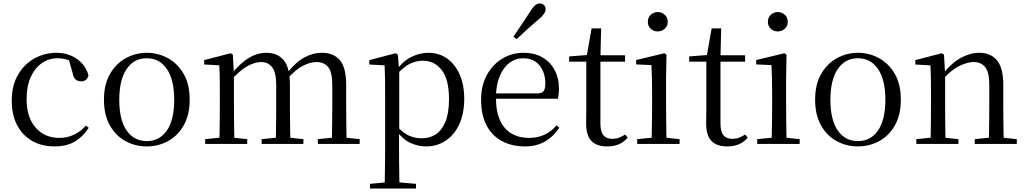

<svg xmlns="http://www.w3.org/2000/svg" viewBox="-20 -838 5975 1118"><path d="M296.6 14.6Q223.8 14.6 167.8 -17.1Q111.8 -48.8 80.1 -108.5Q48.4 -168.3 48.4 -251.4Q48.4 -340.7 85.2 -403.2Q121.9 -465.8 181.5 -498.2Q241 -530.6 309.8 -530.6Q354.5 -530.6 392.7 -514.4Q430.9 -498.1 457.7 -468.8Q484.5 -439.5 495.2 -399.3Q486.3 -364.4 452.7 -364.4Q432 -364.4 419.6 -375.7Q407.1 -386.9 402.7 -413.5L377.7 -501.6L427.8 -461.9Q397.5 -482.4 370.4 -490.6Q343.3 -498.8 315 -498.8Q263.9 -498.8 222.9 -469.9Q182 -441 158.5 -388.2Q134.9 -335.4 134.9 -261.5Q134.9 -153.9 187.9 -94.5Q240.8 -35 325.2 -35Q370 -35 408.9 -52.7Q447.9 -70.3 480.8 -106.9L496.6 -93.9Q463.6 -42.3 415.9 -13.8Q368.2 14.6 296.6 14.6Z M834.5 14.6Q768.2 14.6 711.4 -15.9Q654.6 -46.5 620 -107.4Q585.4 -168.3 585.4 -257.8Q585.4 -347.6 621.1 -408.5Q656.7 -469.3 713.7 -500Q770.7 -530.6 834.5 -530.6Q899.2 -530.6 956.2 -500.1Q1013.2 -469.5 1048.9 -408.7Q1084.5 -347.8 1084.5 -257.8Q1084.5 -168 1049.4 -107.2Q1014.3 -46.3 957.5 -15.8Q900.7 14.6 834.5 14.6ZM834.5 -16.4Q909 -16.4 951.7 -78.2Q994.4 -140.1 994.4 -256.6Q994.4 -373.4 951.7 -436.1Q909 -498.8 834.5 -498.8Q760.1 -498.8 717.3 -436.1Q674.5 -373.4 674.5 -256.6Q674.5 -140.1 717.3 -78.2Q760.1 -16.4 834.5 -16.4Z M1174.7 0V-27.8L1283.4 -38.6H1315.8L1419.7 -27.8V0ZM1256.9 0Q1258.1 -24.4 1258.6 -65.3Q1259.1 -106.3 1259.6 -150.7Q1260.1 -195.1 1260.1 -228.5V-290.4Q1260.1 -341 1259.6 -380.9Q1259.1 -420.7 1256.9 -457.7L1168.8 -462.6V-487.9L1322.9 -528L1335.9 -519.8L1342.3 -406.1V-403.1V-228.5Q1342.3 -195.1 1342.8 -150.7Q1343.3 -106.3 1343.8 -65.3Q1344.3 -24.4 1345.3 0ZM1503.5 0V-27.8L1610.6 -38.6H1644L1746.6 -27.8V0ZM1585.2 0Q1586.4 -24.4 1586.9 -64.8Q1587.4 -105.3 1587.9 -149.7Q1588.4 -194.1 1588.4 -228.5V-342.2Q1588.4 -416 1564.8 -446.4Q1541.2 -476.7 1501.3 -476.7Q1463.5 -476.7 1420.1 -452.8Q1376.8 -428.8 1325.4 -370.6L1316.1 -406H1327.2Q1375.5 -467.6 1426.4 -499.1Q1477.2 -530.6 1531.6 -530.6Q1596.7 -530.6 1632.5 -487.1Q1668.2 -443.5 1668.2 -342.4V-228.5Q1668.2 -194.1 1668.7 -149.7Q1669.2 -105.3 1669.8 -64.8Q1670.4 -24.4 1671.4 0ZM1830.8 0V-27.8L1936.7 -38.6H1969.9L2074.3 -27.8V0ZM1911.2 0Q1912.9 -24.4 1913.4 -64.8Q1913.9 -105.3 1914.4 -149.7Q1914.9 -194.1 1914.9 -228.5V-342.2Q1914.9 -418.5 1890.8 -447.6Q1866.7 -476.7 1823.6 -476.7Q1786.6 -476.7 1743.8 -455.1Q1701 -433.4 1650.9 -376.5L1640.4 -412.6H1651.8Q1699.7 -474 1750 -502.3Q1800.2 -530.6 1854.1 -530.6Q1923.1 -530.6 1959.4 -487.2Q1995.7 -443.9 1995.7 -343.5V-228.5Q1995.7 -194.1 1996.2 -149.7Q1996.7 -105.3 1997.2 -64.8Q1997.7 -24.4 1998.7 0Z M2134.5 259.8V232.4L2245.7 222.2H2283.5L2402.2 232.4V259.8ZM2219.5 259.8Q2220.5 225.6 2221 185.1Q2221.5 144.5 2222 103.1Q2222.5 61.7 2222.5 26.7V-286.8Q2222.5 -338.2 2222 -379.5Q2221.5 -420.7 2219.5 -457.5L2130.5 -462.4V-487.9L2283.9 -528L2296.9 -519.6L2302.9 -435.3L2304.7 -430.1V-78.7L2303.5 -68.7V26.5Q2303.5 60.7 2304 102.2Q2304.5 143.7 2305 184.7Q2305.5 225.6 2306.5 259.8ZM2460.6 14.6Q2416.1 14.6 2371.2 -5.1Q2326.3 -24.9 2288.2 -77.1H2275.4L2289.3 -105.1Q2326.5 -63.7 2361.4 -48.2Q2396.2 -32.7 2437.5 -32.7Q2481.2 -32.7 2516.6 -55.1Q2552.1 -77.6 2573.3 -128.1Q2594.5 -178.6 2594.5 -260.8Q2594.5 -374.9 2552.5 -429.7Q2510.4 -484.5 2441.9 -484.5Q2404.4 -484.5 2367 -466.8Q2329.5 -449.1 2285.2 -398.2L2274.6 -425H2285.5Q2324.9 -481.5 2374.2 -506.1Q2423.6 -530.6 2474.3 -530.6Q2535.5 -530.6 2582.2 -498Q2629 -465.4 2656.1 -405.4Q2683.2 -345.3 2683.2 -262.6Q2683.2 -177.1 2654.5 -114.8Q2625.7 -52.4 2575.4 -18.9Q2525.2 14.6 2460.6 14.6Z M3036.3 14.6Q2962.5 14.6 2904.6 -15.4Q2846.7 -45.5 2814.1 -106.2Q2781.4 -167 2781.4 -256.8Q2781.4 -341.1 2815.5 -402.5Q2849.6 -463.8 2905.8 -497.2Q2962 -530.6 3027.9 -530.6Q3093.2 -530.6 3139.4 -503.3Q3185.6 -475.9 3210.1 -429.2Q3234.7 -382.4 3234.7 -323.2Q3234.7 -286.8 3228.4 -262.9H2819.6V-294.2H3110.3Q3136.6 -294.2 3146 -308.2Q3155.3 -322.1 3155.3 -352.3Q3155.3 -416.2 3121.2 -457.5Q3087.2 -498.8 3025.6 -498.8Q2981.8 -498.8 2946 -471.6Q2910.1 -444.5 2889 -392.8Q2867.9 -341.2 2867.9 -268.7Q2867.9 -188 2892.4 -135.9Q2916.9 -83.8 2959.9 -59.4Q3003 -35 3058.5 -35Q3111.5 -35 3150.8 -53.7Q3190.2 -72.3 3220.7 -108.1L3236.6 -94.3Q3204 -43.5 3154 -14.4Q3104 14.6 3036.3 14.6ZM2969.5 -624Q2994.4 -660.9 3018.8 -697.4Q3043.2 -734 3068.7 -772.8Q3083.9 -797.6 3096.2 -807.7Q3108.5 -817.9 3123.3 -817.9Q3136.1 -817.9 3146.6 -809.1Q3157.1 -800.3 3157.1 -783.8Q3157.1 -771.1 3147.2 -756.9Q3137.4 -742.7 3114.2 -723.1Q3081.4 -695.8 3050.4 -667.5Q3019.4 -639.2 2988.3 -610.1Z M3434.9 -478.9V-516H3619.7V-478.9ZM3515.8 14.6Q3453.2 14.6 3423.1 -18Q3393 -50.7 3393 -117.7Q3393 -142.1 3393.5 -161.1Q3394 -180.1 3394 -207.1V-478.9H3294V-509.4L3414.6 -518.8L3395 -504.4L3424.7 -672.5H3480.3L3476.2 -500.6V-489V-117.5Q3476.2 -71.2 3493.7 -50.3Q3511.2 -29.5 3544.3 -29.5Q3566.5 -29.5 3583.5 -35.9Q3600.4 -42.3 3620.4 -54.4L3634.9 -36.8Q3614.4 -11.8 3585 1.4Q3555.6 14.6 3515.8 14.6Z M3690.3 0V-27.8L3800.1 -38.6H3831.5L3937.3 -27.8V0ZM3773.3 0Q3774.3 -24.4 3775.2 -65.3Q3776.1 -106.3 3776.6 -150.7Q3777.1 -195.1 3777.1 -228.5V-288.8Q3777.1 -339.6 3776.2 -380.6Q3775.3 -421.6 3773.3 -458.9L3684.3 -463V-488.6L3848.7 -528L3860.9 -519.8L3858.5 -380.2V-228.5Q3858.5 -195.1 3859 -150.7Q3859.5 -106.3 3860.1 -65.3Q3860.7 -24.4 3861.7 0ZM3809.8 -655Q3785.9 -655 3769.1 -670.5Q3752.3 -686 3752.3 -711.1Q3752.3 -735.9 3769.1 -751.8Q3785.9 -767.7 3809.8 -767.7Q3833.2 -767.7 3850.7 -751.8Q3868.2 -735.9 3868.2 -711.1Q3868.2 -686 3850.7 -670.5Q3833.2 -655 3809.8 -655Z M4133.9 -478.9V-516H4318.7V-478.9ZM4214.8 14.6Q4152.2 14.6 4122.1 -18Q4092 -50.7 4092 -117.7Q4092 -142.1 4092.5 -161.1Q4093 -180.1 4093 -207.1V-478.9H3993V-509.4L4113.6 -518.8L4094 -504.4L4123.7 -672.5H4179.3L4175.2 -500.6V-489V-117.5Q4175.2 -71.2 4192.7 -50.3Q4210.2 -29.5 4243.3 -29.5Q4265.5 -29.5 4282.5 -35.9Q4299.4 -42.3 4319.4 -54.4L4333.9 -36.8Q4313.4 -11.8 4284 1.4Q4254.6 14.6 4214.8 14.6Z M4389.3 0V-27.8L4499.1 -38.6H4530.5L4636.3 -27.8V0ZM4472.3 0Q4473.3 -24.4 4474.2 -65.3Q4475.1 -106.3 4475.6 -150.7Q4476.1 -195.1 4476.1 -228.5V-288.8Q4476.1 -339.6 4475.2 -380.6Q4474.3 -421.6 4472.3 -458.9L4383.3 -463V-488.6L4547.7 -528L4559.9 -519.8L4557.5 -380.2V-228.5Q4557.5 -195.1 4558 -150.7Q4558.5 -106.3 4559.1 -65.3Q4559.7 -24.4 4560.7 0ZM4508.8 -655Q4484.9 -655 4468.1 -670.5Q4451.3 -686 4451.3 -711.1Q4451.3 -735.9 4468.1 -751.8Q4484.9 -767.7 4508.8 -767.7Q4532.2 -767.7 4549.7 -751.8Q4567.2 -735.9 4567.2 -711.1Q4567.2 -686 4549.7 -670.5Q4532.2 -655 4508.8 -655Z M4975.5 14.6Q4909.2 14.6 4852.4 -15.9Q4795.6 -46.5 4761 -107.4Q4726.4 -168.3 4726.4 -257.8Q4726.4 -347.6 4762.1 -408.5Q4797.7 -469.3 4854.7 -500Q4911.7 -530.6 4975.5 -530.6Q5040.2 -530.6 5097.2 -500.1Q5154.2 -469.5 5189.9 -408.7Q5225.5 -347.8 5225.5 -257.8Q5225.5 -168 5190.4 -107.2Q5155.3 -46.3 5098.5 -15.8Q5041.7 14.6 4975.5 14.6ZM4975.5 -16.4Q5050 -16.4 5092.7 -78.2Q5135.4 -140.1 5135.4 -256.6Q5135.4 -373.4 5092.7 -436.1Q5050 -498.8 4975.5 -498.8Q4901.1 -498.8 4858.3 -436.1Q4815.5 -373.4 4815.5 -256.6Q4815.5 -140.1 4858.3 -78.2Q4901.1 -16.4 4975.5 -16.4Z M5315.7 0V-27.8L5424.4 -38.6H5456.8L5560.7 -27.8V0ZM5397.9 0Q5399.1 -24.4 5399.6 -65.3Q5400.1 -106.3 5400.6 -150.7Q5401.1 -195.1 5401.1 -228.5V-289.4Q5401.1 -340.8 5400.5 -380.8Q5399.9 -420.7 5397.9 -457.5L5309.8 -462.4V-487.9L5463.9 -528L5476.9 -519.8L5483.3 -403.1V-401.7V-228.5Q5483.3 -195.1 5483.8 -150.7Q5484.3 -106.3 5484.8 -65.3Q5485.3 -24.4 5486.3 0ZM5655.8 0V-27.8L5763.3 -38.6H5796.3L5900.8 -27.8V0ZM5737.5 0Q5738.5 -24.4 5739 -64.8Q5739.5 -105.3 5740 -149.7Q5740.5 -194.1 5740.5 -228.5V-344.3Q5740.5 -418.1 5716.4 -447.5Q5692.3 -476.9 5648.6 -476.9Q5614.9 -476.9 5567.8 -454.8Q5520.6 -432.7 5466.2 -372.4L5457.7 -406H5467.8Q5522.4 -472.9 5576.1 -501.7Q5629.9 -530.6 5682.5 -530.6Q5748 -530.6 5785 -487.1Q5822 -443.5 5822 -342.4V-228.5Q5822 -194.1 5822.5 -149.7Q5823 -105.3 5823.6 -64.8Q5824.2 -24.4 5825.2 0Z"/></svg>

Font: Noto Serif SC ExtraLight
Style: Regular
Weight: 200
Designer: Ryoko NISHIZUKA 西塚涼子 (kana & ideographs); Frank Grießhammer (Latin, Greek & Cyrillic); Wenlong ZHANG 张文龙 (bopomofo); San
Foundry: Adobe
Version: Version 2.002-H1;hotconv 1.1.0;makeotfexe 2.6.0